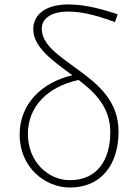

<svg xmlns="http://www.w3.org/2000/svg" viewBox="-20 -827 611 860"><path d="M293 -20C196 -20 105 -102 105 -227C105 -346 188 -437 332 -469C408 -411 474 -345 474 -235C474 -115 419 -20 293 -20ZM507 -763C408 -796 344 -807 286 -807C176 -807 129 -755 129 -697C129 -616 214 -556 304 -490C168 -458 68 -363 68 -224C68 -75 184 13 293 13C432 13 511 -88 511 -238C511 -374 420 -449 332 -513C242 -579 167 -627 167 -699C167 -738 201 -775 284 -775C333 -775 393 -766 495 -728Z"/></svg>

Font: Genne Gothic ExtraLight
Style: Regular
Weight: 250
Designer: Ryoko NISHIZUKA (kana & ideographs); Paul D. Hunt (Latin, Greek & Cyrillic); Wenlong ZHANG (bopomofo); Sandoll Communica
Foundry: Adobe Systems Incorporated
Version: Version 1.004;PS 1.004;hotconv 16.6.51;makeotf.lib2.5.65220